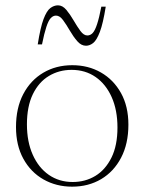

<svg xmlns="http://www.w3.org/2000/svg" viewBox="-20 -690 542 720"><path d="M252.5 -7.5Q300 -7.5 337.8 -30.5Q375.5 -53.5 398 -99Q420.5 -144.5 420.5 -212Q420.5 -277 398.8 -325.8Q377 -374.5 338.5 -401.2Q300 -428 248.5 -428Q201.5 -428 163.5 -405.2Q125.5 -382.5 103.2 -336.8Q81 -291 81 -223.5Q81 -158.5 102.8 -109.8Q124.5 -61 163.2 -34.2Q202 -7.5 252.5 -7.5ZM250.5 10Q191 10 143 -17.2Q95 -44.5 67.5 -94.8Q40 -145 40 -213.5Q40 -285 67.2 -337Q94.5 -389 142.2 -417.2Q190 -445.5 251 -445.5Q311 -445.5 358.5 -418.2Q406 -391 433.8 -341Q461.5 -291 461.5 -222.5Q461.5 -151 434.2 -98.8Q407 -46.5 359.2 -18.2Q311.5 10 250.5 10ZM376.5 -665Q366.5 -602 354.5 -570.5Q342.5 -539 329.5 -528.8Q316.5 -518.5 302.5 -518.5Q284.5 -518.5 269.8 -535.5Q255 -552.5 242 -575Q229 -597.5 216.5 -614.5Q204 -631.5 190 -631.5Q179 -631.5 170.2 -622Q161.5 -612.5 153.8 -589Q146 -565.5 137.5 -523.5H121.5Q131.5 -587 143.2 -618.2Q155 -649.5 168.8 -659.8Q182.5 -670 197.5 -670Q214.5 -670 228.8 -653Q243 -636 256 -613.5Q269 -591 281.5 -574Q294 -557 307.5 -557Q319 -557 327.8 -566.5Q336.5 -576 344.2 -599.8Q352 -623.5 360 -665Z"/></svg>

Font: Newsreader 24pt ExtraLight
Style: Regular
Weight: 250
Designer: Hugues Gentile
Foundry: Production Type
Version: Version 1.003